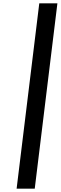

<svg xmlns="http://www.w3.org/2000/svg" viewBox="-20 -831 362 1144"><path d="M79 293 214 -811H322L187 293Z"/></svg>

Font: Expletus Sans SemiBold
Style: Italic
Weight: 600
Italic angle: -7°
Version: Version 7.500